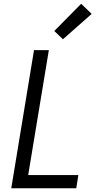

<svg xmlns="http://www.w3.org/2000/svg" viewBox="-20 -1002 540 1022"><path d="M40 0 161 -735H240L130 -70H397L386 0ZM315 -793 269 -837 412 -982 468 -928Z"/></svg>

Font: Iosevka Curly
Style: Italic
Weight: 400
Italic angle: -9°
Monospace: yes
Designer: Belleve Invis
Foundry: Belleve Invis
Version: Version 22.1.2; ttfautohint (v1.8.4)